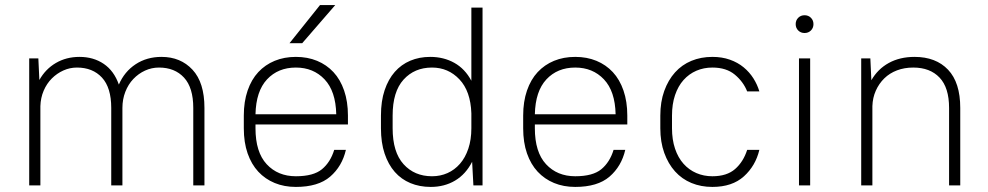

<svg xmlns="http://www.w3.org/2000/svg" viewBox="-20 -730 3891 756"><path d="M95 -500H131L135 -415Q159 -458 200 -482Q241 -506 293 -506Q348 -506 388.5 -478.5Q429 -451 448 -397Q470 -448 514 -477Q558 -506 616 -506Q691 -506 738 -455.5Q785 -405 785 -305V0H741V-305Q741 -385 704.5 -424.5Q668 -464 606 -464Q577 -464 551 -452Q525 -440 505 -419Q485 -398 473.5 -368.5Q462 -339 462 -305V0H418V-305Q418 -385 381.5 -424.5Q345 -464 283 -464Q255 -464 229.5 -452.5Q204 -441 184 -421Q164 -401 152 -373Q140 -345 139 -312V0H95Z M1145 6Q1099 6 1061.5 -9.5Q1024 -25 997 -54Q970 -83 955 -126Q940 -169 940 -225V-275Q940 -330 955 -373.5Q970 -417 997 -446Q1024 -475 1061.5 -490.5Q1099 -506 1145 -506Q1191 -506 1228.5 -490.5Q1266 -475 1293 -446Q1320 -417 1335 -373.5Q1350 -330 1350 -275V-240H986V-225Q986 -131 1030 -83.5Q1074 -36 1145 -36Q1214 -36 1247.5 -63.5Q1281 -91 1296 -140H1342Q1327 -75 1280 -34.5Q1233 6 1145 6ZM1145 -464Q1075 -464 1031.5 -417.5Q988 -371 986 -280H1304Q1302 -371 1258 -417.5Q1214 -464 1145 -464ZM1240 -710H1300L1170 -560H1120Z M1676 6Q1632 6 1596 -9Q1560 -24 1534.5 -53Q1509 -82 1494.5 -125Q1480 -168 1480 -225V-275Q1480 -332 1494.5 -375Q1509 -418 1534.5 -447Q1560 -476 1595.5 -491Q1631 -506 1674 -506Q1727 -506 1769 -482.5Q1811 -459 1836 -412V-700H1880V0H1844L1839 -93Q1814 -44 1772 -19Q1730 6 1676 6ZM1681 -36Q1714 -36 1742 -48.5Q1770 -61 1791 -85Q1812 -109 1824 -144.5Q1836 -180 1836 -225V-284Q1833 -371 1789 -417.5Q1745 -464 1681 -464Q1612 -464 1569 -416.5Q1526 -369 1526 -275V-225Q1526 -131 1569 -83.5Q1612 -36 1681 -36Z M2245 6Q2199 6 2161.5 -9.5Q2124 -25 2097 -54Q2070 -83 2055 -126Q2040 -169 2040 -225V-275Q2040 -330 2055 -373.5Q2070 -417 2097 -446Q2124 -475 2161.5 -490.5Q2199 -506 2245 -506Q2291 -506 2328.5 -490.5Q2366 -475 2393 -446Q2420 -417 2435 -373.5Q2450 -330 2450 -275V-240H2086V-225Q2086 -131 2130 -83.5Q2174 -36 2245 -36Q2314 -36 2347.5 -63.5Q2381 -91 2396 -140H2442Q2427 -75 2380 -34.5Q2333 6 2245 6ZM2245 -464Q2175 -464 2131.5 -417.5Q2088 -371 2086 -280H2404Q2402 -371 2358 -417.5Q2314 -464 2245 -464Z M2785 6Q2740 6 2702.5 -9.5Q2665 -25 2638 -55Q2611 -85 2595.5 -128Q2580 -171 2580 -225V-275Q2580 -329 2595.5 -372Q2611 -415 2638 -445Q2665 -475 2702.5 -490.5Q2740 -506 2785 -506Q2823 -506 2854 -495Q2885 -484 2908 -465Q2931 -446 2946.5 -421.5Q2962 -397 2970 -370H2922Q2907 -408 2873.5 -436Q2840 -464 2785 -464Q2751 -464 2722 -451.5Q2693 -439 2671.5 -415Q2650 -391 2638 -355.5Q2626 -320 2626 -275V-225Q2626 -180 2638 -144.5Q2650 -109 2671.5 -85Q2693 -61 2722 -48.5Q2751 -36 2785 -36Q2842 -36 2874.5 -64.5Q2907 -93 2922 -140H2970Q2955 -77 2909 -35.5Q2863 6 2785 6Z M3126 -500H3170V0H3126ZM3148 -600Q3133 -600 3123 -610Q3113 -620 3113 -635Q3113 -650 3123 -660Q3133 -670 3148 -670Q3163 -670 3173 -660Q3183 -650 3183 -635Q3183 -620 3173 -610Q3163 -600 3148 -600Z M3371 -500H3407L3411 -414Q3436 -458 3479.5 -482Q3523 -506 3581 -506Q3665 -506 3713 -455.5Q3761 -405 3761 -305V0H3717V-305Q3717 -385 3679.5 -424.5Q3642 -464 3576 -464Q3541 -464 3512 -453Q3483 -442 3462 -421.5Q3441 -401 3428.5 -373Q3416 -345 3415 -312V0H3371Z"/></svg>

Font: PT Root UI Web Light
Style: Regular
Weight: 300
Designer: Vitaly Kuzmin
Foundry: ParaType Ltd.
Version: Version 1.000W